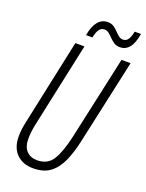

<svg xmlns="http://www.w3.org/2000/svg" viewBox="-164 -963 800 1052"><g transform="rotate(20 235.5 -437.0)"><path d="M165 10Q105 10 68.5 -26Q32 -62 32 -129Q32 -168 43 -217L149 -714H202L95 -215Q86 -170 86 -135Q86 -87 109 -63Q132 -39 171 -39Q232 -39 261.5 -86.5Q291 -134 312 -229L418 -714H471L364 -224Q349 -153 325.5 -100Q302 -47 264 -18.5Q226 10 165 10ZM189 -775Q208 -883 278 -883Q298 -883 312.5 -873.5Q327 -864 338.5 -851.5Q350 -839 361.5 -830Q373 -821 387 -821Q404 -821 415 -835Q426 -849 433 -884H470Q460 -826 438.5 -801Q417 -776 385 -776Q365 -776 350.5 -785.5Q336 -795 324.5 -807Q313 -819 301 -829Q289 -839 275 -839Q254 -839 243 -822Q232 -805 226 -775Z"/></g></svg>

Font: Noto Sans ExtraCondensed Light
Style: Italic
Weight: 300
Width: 2
Italic angle: -12°
Designer: Monotype Design Team
Foundry: Monotype Imaging Inc.
Version: Version 2.013; ttfautohint (v1.8.4.7-5d5b)